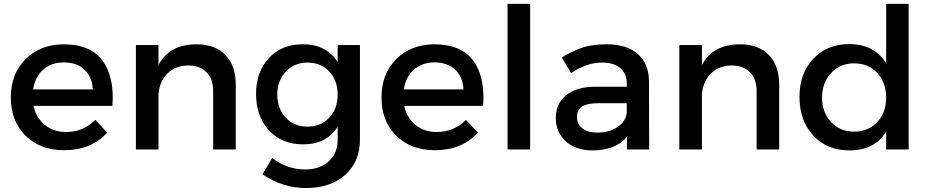

<svg xmlns="http://www.w3.org/2000/svg" viewBox="-20 -762 4743 979"><path d="M304.2 -536.1Q440.9 -536.1 502.4 -453.4Q564 -370.6 553.2 -222.2H150.9Q164.6 -160.6 208.7 -124.8Q252.9 -88.9 315.9 -88.9Q405.3 -88.9 465.8 -150.9L526.9 -85.9Q445.3 3.9 307.1 3.9Q184.6 3.9 109.9 -70.3Q35.2 -144.5 35.2 -265.1Q35.2 -385.7 110.1 -460.4Q185.1 -535.2 304.2 -536.1ZM148.9 -306.2H453.1Q450.2 -370.1 410.4 -407Q370.6 -443.8 305.2 -443.8Q242.2 -443.8 200.4 -407Q158.7 -370.1 148.9 -306.2Z M672.9 0V-532.2H788.1V-430.2Q842.3 -536.1 983.9 -536.1Q1076.7 -536.1 1129.4 -481.4Q1182.1 -426.8 1182.1 -331.1V0H1066.9V-298.8Q1066.9 -358.9 1033 -393.6Q999 -428.2 939 -428.2Q874.5 -427.7 834.2 -387.5Q793.9 -347.2 788.1 -283.2V0Z M1285.6 -283.2Q1285.6 -395.5 1350.6 -465.6Q1415.5 -535.6 1521.5 -536.1Q1643.1 -537.6 1701.7 -445.8V-532.2H1815.4V-51.8Q1815.4 62.5 1740.2 129.6Q1665 196.8 1539.6 196.8Q1421.4 196.8 1318.4 127L1367.7 43.9Q1445.8 102.1 1534.7 102.1Q1610.4 102.1 1656 61Q1701.7 20 1701.7 -48.8V-116.2Q1645.5 -25.9 1525.4 -25.9Q1417.5 -25.9 1351.6 -97.2Q1285.6 -168.5 1285.6 -283.2ZM1393.6 -279.8Q1394.5 -207.5 1437.3 -161.9Q1480 -116.2 1548.3 -116.2Q1615.7 -116.2 1658.7 -161.9Q1701.7 -207.5 1701.7 -279.8Q1701.7 -352.1 1658.7 -397.5Q1615.7 -442.9 1548.3 -442.9Q1480.5 -442.9 1437.5 -397.2Q1394.5 -351.6 1393.6 -279.8Z M2194.3 -536.1Q2331.1 -536.1 2392.6 -453.4Q2454.1 -370.6 2443.4 -222.2H2041Q2054.7 -160.6 2098.9 -124.8Q2143.1 -88.9 2206.1 -88.9Q2295.4 -88.9 2356 -150.9L2417 -85.9Q2335.4 3.9 2197.3 3.9Q2074.7 3.9 2000 -70.3Q1925.3 -144.5 1925.3 -265.1Q1925.3 -385.7 2000.2 -460.4Q2075.2 -535.2 2194.3 -536.1ZM2039.1 -306.2H2343.3Q2340.3 -370.1 2300.5 -407Q2260.7 -443.8 2195.3 -443.8Q2132.3 -443.8 2090.6 -407Q2048.8 -370.1 2039.1 -306.2Z M2567.9 0V-742.2H2683.1V0Z M2814 -160.2Q2814 -233.9 2866.9 -276.6Q2919.9 -319.3 3015.1 -319.8H3175.8V-335.9Q3175.8 -386.7 3143.3 -414.8Q3110.8 -442.9 3048.8 -442.9Q2971.2 -442.9 2892.1 -389.2L2844.7 -469.2Q2905.8 -505.4 2954.1 -520.8Q3002.4 -536.1 3073.7 -536.1Q3176.3 -536.1 3232.2 -486.8Q3288.1 -437.5 3289.1 -349.1L3290 0H3176.8V-64.9Q3120.1 4.9 3001 4.9Q2916 4.9 2865 -41.5Q2814 -87.9 2814 -160.2ZM2921.9 -165Q2921.9 -128.9 2949.5 -107.4Q2977.1 -85.9 3024.9 -85.9Q3086.4 -85.9 3128.9 -114.5Q3171.4 -143.1 3175.8 -187V-235.8H3031.7Q2974.6 -235.8 2948.2 -219.2Q2921.9 -202.6 2921.9 -165Z M3443.8 0V-532.2H3559.1V-430.2Q3613.3 -536.1 3754.9 -536.1Q3847.7 -536.1 3900.4 -481.4Q3953.1 -426.8 3953.1 -331.1V0H3837.9V-298.8Q3837.9 -358.9 3804 -393.6Q3770 -428.2 3710 -428.2Q3645.5 -427.7 3605.2 -387.5Q3564.9 -347.2 3559.1 -283.2V0Z M4056.6 -268.1Q4056.6 -388.2 4127 -462.6Q4197.3 -537.1 4309.6 -537.1Q4437.5 -537.1 4498.5 -439.9V-742.2H4613.3V0H4498.5V-90.8Q4439.9 4.9 4311.5 4.9Q4197.3 4.9 4127 -70.6Q4056.6 -146 4056.6 -268.1ZM4171.4 -264.2Q4172.4 -188 4217.8 -139.4Q4263.2 -90.8 4335.4 -90.8Q4407.2 -90.8 4452.9 -139.4Q4498.5 -188 4498.5 -264.2Q4498.5 -341.3 4453.1 -390.1Q4407.7 -439 4335.4 -439Q4263.7 -439 4218 -389.9Q4172.4 -340.8 4171.4 -264.2Z"/></svg>

Font: Trueno
Style: Regular
Weight: 400
Designer: Julieta Ulanovsky
Foundry: Julieta Ulanovsky
Version: Version 3.001b | FøM Fix